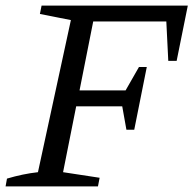

<svg xmlns="http://www.w3.org/2000/svg" viewBox="-31 -668 693 688"><path d="M422 -203 407 -287H242L195 -51L326 -31L320 0H-11L-6 -28Q51 -45 105 -51L223 -596L112 -618L118 -648H642L602 -450H572L565 -591H303L254 -344H419L467 -428H495L450 -203Z"/></svg>

Font: Piazzolla
Style: Italic
Weight: 400
Italic angle: -11.3°
Designer: Juan Pablo del Peral
Foundry: Huerta Tipografica
Version: Version 1.330